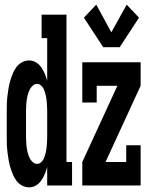

<svg xmlns="http://www.w3.org/2000/svg" viewBox="-20 -798 640 826"><path d="M105 8Q89 8 74.5 0Q60 -8 50 -21.5Q40 -35 34 -50.5Q28 -66 23.5 -81.5Q19 -97 16.5 -113Q14 -129 12 -145Q10 -161 9.5 -177.5Q9 -194 9 -210V-320Q9 -336 9.5 -352.5Q10 -369 12 -385Q14 -401 16.5 -417Q19 -433 23.5 -448.5Q28 -464 34 -479.5Q40 -495 50 -508.5Q60 -522 74.5 -530Q89 -538 105 -538Q121 -538 134.5 -530Q148 -522 157.5 -508.5Q167 -495 173 -480Q179 -465 183 -450V-634H159V-735H266V-101H290V0H183V-80Q179 -65 173 -50Q167 -35 157.5 -21.5Q148 -8 134.5 0Q121 8 105 8ZM140 -93Q148 -93 155 -98.5Q162 -104 166 -111Q170 -118 172.5 -126.5Q175 -135 177 -143Q179 -151 180 -159.5Q181 -168 181.5 -176.5Q182 -185 182.5 -193.5Q183 -202 183 -210V-320Q183 -328 182.5 -336.5Q182 -345 181.5 -353.5Q181 -362 180 -370.5Q179 -379 177 -387Q175 -395 172.5 -403.5Q170 -412 166 -419Q162 -426 155 -431.5Q148 -437 140 -437Q131 -437 124 -432Q117 -427 112 -419.5Q107 -412 104 -404Q101 -396 99 -388Q97 -380 95.5 -371.5Q94 -363 93.5 -354.5Q93 -346 92.5 -337.5Q92 -329 92 -320V-210Q92 -201 92.5 -192.5Q93 -184 93.5 -175.5Q94 -167 95.5 -158.5Q97 -150 99 -142Q101 -134 104 -126Q107 -118 112 -110.5Q117 -103 124 -98Q131 -93 140 -93ZM424 -595 341 -722 394 -778 459 -659 525 -778 578 -722 495 -595ZM334 0V-101L485 -429H396V-357H334V-530H585V-429L434 -101H523V-173H585V0Z"/></svg>

Font: Iosevka Slab Extended
Style: Bold
Weight: 700
Width: 7
Monospace: yes
Designer: Belleve Invis
Foundry: Belleve Invis
Version: Version 11.1.0; ttfautohint (v1.8.3)